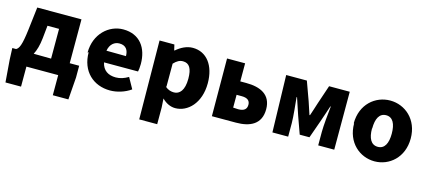

<svg xmlns="http://www.w3.org/2000/svg" viewBox="-63 -1156 4434 2001"><g transform="rotate(15 2153.5 -155.5)"><path d="M12 26 31 267H199V51H542V268H710L728 28V-100H626V-573H149L120 -327C99 -153 78 -115 48 -98H7ZM238 -98C262 -143 279 -203 287 -280L301 -417H426V-96Z M787 -262C787 -55 925 66 1104 66C1177 66 1262 41 1326 -5L1261 -122C1215 -95 1173 -81 1127 -81C1047 -81 987 -116 969 -201H1336C1340 -215 1344 -250 1344 -284C1344 -455 1256 -585 1075 -585C923 -585 777 -459 777 -255ZM962 -325C975 -399 1022 -433 1075 -433C1146 -433 1173 -386 1173 -323Z M1477 278H1671V99L1665 2C1706 44 1756 68 1808 68C1942 68 2070 -55 2070 -270C2070 -462 1975 -587 1825 -587C1760 -587 1698 -555 1648 -511H1643L1629 -571H1469ZM1663 -126V-373C1697 -409 1726 -425 1762 -425C1831 -425 1862 -373 1862 -263C1862 -137 1813 -87 1753 -87C1723 -87 1690 -95 1659 -122Z M2200 50H2459C2610 50 2728 -3 2728 -166C2728 -324 2609 -377 2457 -377H2392V-572H2197ZM2391 -94V-232H2447C2509 -232 2537 -207 2537 -163C2537 -115 2508 -91 2445 -91Z M2853 50H3023V-95C3023 -163 3008 -300 3001 -371H3006C3023 -317 3049 -245 3066 -191L3134 -1H3239L3306 -190C3323 -243 3349 -312 3366 -368H3371C3363 -296 3349 -158 3349 -89V57H3522V-568H3299L3230 -363C3215 -312 3199 -269 3185 -225H3179C3165 -269 3150 -311 3134 -361L3060 -565H2837Z M3651 -262C3651 -55 3798 66 3957 66C4115 66 4262 -55 4262 -261C4262 -468 4114 -589 3955 -589C3795 -589 3647 -468 3647 -260ZM3847 -260C3847 -364 3880 -430 3953 -430C4025 -430 4058 -364 4058 -259C4058 -155 4025 -89 3952 -89C3878 -89 3845 -155 3845 -258Z"/></g></svg>

Font: GenEiGothic-pro-Heavy
Style: Bold
Weight: 900
Designer: Ryoko NISHIZUKA (kana & ideographs); Paul D. Hunt (Latin, Greek & Cyrillic); Wenlong ZHANG (bopomofo); Sandoll Communica
Foundry: Adobe Systems Incorporated; o_tamon
Version: Version 1.000.140830